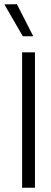

<svg xmlns="http://www.w3.org/2000/svg" viewBox="-46 -879 240 899"><path d="M57.5 0V-634H117.7V0ZM60.8 -709.3 -25.5 -858.5 33.2 -859.3 109.7 -709.3Z"/></svg>

Font: Matangi Light
Style: Regular
Weight: 300
Designer: Prashant Pant
Foundry: The Graphic Ant
Version: Version 3.002